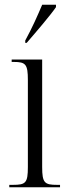

<svg xmlns="http://www.w3.org/2000/svg" viewBox="-20 -786 281 806"><path d="M86 -616V-606H92C131 -651 191 -721 215 -756V-766H157C138 -721 116 -671 86 -616ZM19 0H232V-10H220C167 -10 157 -18 157 -85V-536H29V-526H38C88 -526 97 -516 97 -450V-85C97 -18 88 -10 34 -10H19Z"/></svg>

Font: Noto Serif Display ExtraCondensed Light
Style: Regular
Weight: 300
Width: 2
Designer: Monotype Design Team
Foundry: Monotype Imaging Inc.
Version: Version 2.009